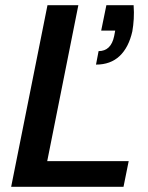

<svg xmlns="http://www.w3.org/2000/svg" viewBox="-20 -720 571 740"><path d="M495 -700Q497 -672 495.5 -647Q494 -622 490 -599Q476 -537 441 -504Q406 -471 350 -471L360 -523Q384 -523 399 -537.5Q414 -552 420 -581L424 -602H370L390 -700ZM282 -700 162 -99H476L456 0H23L163 -700Z"/></svg>

Font: Albert Sans SemiBold
Style: Italic
Weight: 600
Italic angle: -11.25°
Designer: Andreas Rasmussen
Foundry: a.Foundry
Version: Version 1.025